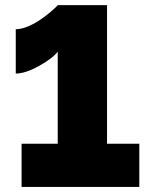

<svg xmlns="http://www.w3.org/2000/svg" viewBox="-20 -735 590 755"><path d="M527.8 -169.9V0H64.9V-169.9H207V-532.2Q189 -506.8 134.5 -476.3Q80.1 -445.8 42 -445.8V-620.1Q62 -620.1 86.2 -629.6Q110.4 -639.2 130.6 -652.3Q150.9 -665.5 168.5 -679.7Q186 -693.8 196 -703.4Q206.1 -712.9 207 -714.8H400.9V-169.9Z"/></svg>

Font: Rawline Black
Style: Regular
Weight: 900
Designer: Matt McInerney, Pablo Impallari, Rodrigo Fuenzalida
Foundry: Matt McInerney, Pablo Impallari, Rodrigo Fuenzalida
Version: Version 4.020;PS 004.020;hotconv 1.0.88;makeotf.lib2.5.64775